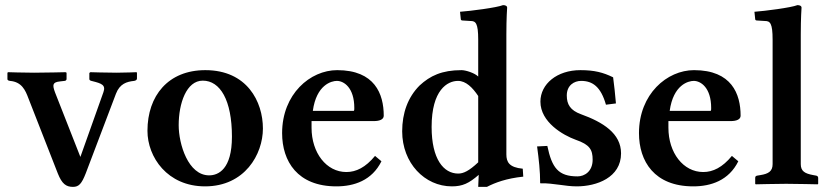

<svg xmlns="http://www.w3.org/2000/svg" viewBox="-20 -718 3232 750"><path d="M433 -352C448 -391 475 -399 504 -402C510 -403 515 -406 515 -411V-434L513 -436C513 -436 466 -434 436 -434C396 -434 333 -436 333 -436L329 -433V-409C329 -406 332 -403 337 -402L341 -401C377 -392 394 -386 384 -358L294 -105L195 -357C184 -387 185 -397 215 -400L232 -402C234 -402 240 -403 240 -410V-434L236 -436C236 -436 154 -434 113 -434C73 -434 12 -436 12 -436L9 -434V-409C9 -404 14 -403 19 -402C65 -398 79 -366 91 -334L206 -40C222 0 238 12 265 12C288 12 299 0 315 -41Z M556 -207C556 -104 634 10 781 10C936 10 1007 -115 1007 -216C1007 -321 945 -444 782 -444C637 -444 556 -344 556 -207ZM772 -403C840 -403 886 -327 886 -184C886 -57 833 -33 797 -33C715 -33 678 -155 678 -229C678 -314 708 -403 772 -403Z M1445 -109C1408 -64 1371 -46 1333 -46C1255 -46 1197 -121 1197 -219V-245H1440C1464 -245 1479 -252 1479 -266C1479 -351 1444 -444 1297 -444C1192 -444 1082 -351 1082 -198C1082 -88 1142 10 1294 10C1363 10 1433 -13 1470 -88ZM1202 -285C1216 -387 1275 -402 1296 -402C1323 -402 1364 -376 1364 -296C1364 -290 1364 -287 1362 -285Z M1958 -583C1958 -648 1961 -688 1961 -688C1961 -695 1954 -698 1945 -698C1920 -688 1818 -675 1777 -672L1780 -643C1780 -640 1783 -638 1786 -638L1818 -636C1838 -636 1848 -628 1848 -563V-419C1834 -433 1799 -444 1783 -444C1706 -444 1660 -422 1619 -384C1573 -338 1551 -276 1551 -205C1551 -81 1639 10 1745 10C1787 10 1812 -2 1850 -35L1848 12H1882C1915 -5 1958 -21 2024 -28L2022 -59C1969 -64 1958 -85 1958 -115ZM1848 -343V-84C1812 -50 1790 -40 1770 -40C1713 -40 1666 -96 1666 -222C1666 -367 1728 -402 1769 -402C1800 -402 1826 -376 1848 -343Z M2078 -146C2085 -94 2090 -50 2090 -2C2117 -3 2142 1 2167 4C2189 7 2210 10 2233 10C2310 10 2406 -24 2406 -119C2406 -197 2335 -241 2249 -272C2208 -287 2194 -310 2194 -345C2194 -385 2223 -402 2250 -402C2295 -402 2327 -379 2347 -309L2386 -314C2383 -350 2379 -386 2375 -416C2336 -435 2302 -444 2247 -444C2156 -444 2091 -390 2091 -321C2091 -241 2179 -190 2229 -172C2284 -153 2295 -133 2295 -94C2295 -48 2263 -29 2236 -29C2161 -29 2136 -62 2118 -148Z M2839 -109C2802 -64 2765 -46 2727 -46C2649 -46 2591 -121 2591 -219V-245H2834C2858 -245 2873 -252 2873 -266C2873 -351 2838 -444 2691 -444C2586 -444 2476 -351 2476 -198C2476 -88 2536 10 2688 10C2757 10 2827 -13 2864 -88ZM2596 -285C2610 -387 2669 -402 2690 -402C2717 -402 2758 -376 2758 -296C2758 -290 2758 -287 2756 -285Z M2998 -563V-77C2998 -49 2982 -39 2950 -34L2938 -32C2933 -31 2930 -29 2930 -23V0L2932 2C2932 2 3016 0 3051 0C3090 0 3174 2 3174 2L3176 0V-23C3176 -29 3172 -31 3168 -32L3157 -34C3124 -40 3108 -49 3108 -77V-583C3108 -648 3111 -688 3111 -688C3111 -695 3104 -698 3095 -698C3070 -688 2968 -675 2927 -672L2930 -643C2930 -640 2933 -638 2936 -638L2968 -636C2988 -636 2998 -628 2998 -563Z"/></svg>

Font: Libertinus Serif Semibold
Style: Regular
Weight: 600
Designer: Philipp H. Poll, Khaled Hosny
Foundry: Caleb Maclennan
Version: Version 7.050;RELEASE